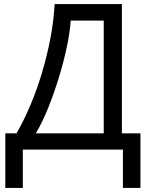

<svg xmlns="http://www.w3.org/2000/svg" viewBox="-20 -734 731 942"><path d="M578 -714V-80H669V188H583V0H92V188H6V-80H61Q97 -142 129.5 -219Q162 -296 187 -380.5Q212 -465 228 -550Q244 -635 248 -714ZM489 -633H327Q323 -575 307.5 -502Q292 -429 268.5 -352.5Q245 -276 216.5 -205Q188 -134 156 -80H489Z"/></svg>

Font: Noto IKEA Simplified Chinese
Style: Regular
Weight: 400
Designer: Monotype Design Team
Foundry: Monotype Imaging Inc.
Version: Version 1.100